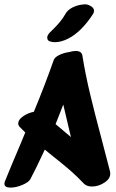

<svg xmlns="http://www.w3.org/2000/svg" viewBox="-34 -884 527 874"><path d="M227 -339 219 -319 289 -260 282 -289Q275 -317 254 -408ZM429 -249Q458 -139 467 -103Q468 -100 468 -94Q468 -70 441 -52.5Q414 -35 385 -35Q361 -35 348 -48Q319 -79 287 -107Q255 -135 203 -176L170 -203Q128 -113 105 -70Q98 -55 68.5 -42.5Q39 -30 14 -30Q-14 -30 -14 -48Q-14 -53 -11 -60Q19 -134 60 -230L81 -281Q56 -306 56 -306Q49 -313 49 -322Q49 -339 71 -354.5Q93 -370 120 -375Q168 -490 210 -609Q214 -623 235.5 -633.5Q257 -644 281 -647Q298 -652 310 -652Q338 -652 341 -631Q355 -544 376.5 -454.5Q398 -365 429 -249ZM181 -712Q181 -724 192 -735Q196 -739 212.5 -755.5Q229 -772 241 -787Q253 -802 261 -816Q272 -838 296 -850Q320 -862 348 -864Q362 -866 378 -857Q394 -848 394 -835Q394 -828 390 -821Q337 -739 276 -708Q244 -692 216 -692Q204 -692 195 -695Q181 -699 181 -712Z"/></svg>

Font: Sedgwick Ave Display
Style: Regular
Weight: 400
Designer: Kevin Burke, Pedro Vergani
Foundry: Google, Inc.
Version: Version 1.000